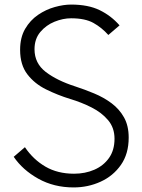

<svg xmlns="http://www.w3.org/2000/svg" viewBox="-20 -805 623 840"><path d="M302 15Q216 15 147.5 -23.2Q79 -61.5 40 -119L89 -161Q125.5 -107 178.8 -76Q232 -45 304 -45Q352.5 -45 392.8 -62.5Q433 -80 457 -114Q481 -148 481 -198Q481 -246 453 -279.2Q425 -312.5 380.5 -335Q336 -357.5 287 -372Q232 -389 181.8 -413.8Q131.5 -438.5 99.8 -479.8Q68 -521 68 -587Q68 -641 90 -678.8Q112 -716.5 146.5 -740Q181 -763.5 219.5 -774.2Q258 -785 291 -785Q366 -785 416.2 -760.5Q466.5 -736 503 -694L454 -652Q425 -684.5 388.5 -704.8Q352 -725 291 -725Q255.5 -725 218.5 -710Q181.5 -695 156.2 -664.8Q131 -634.5 131 -589.5Q131 -528 180.2 -490.2Q229.5 -452.5 309 -427Q350.5 -413.5 392 -396.2Q433.5 -379 467.8 -353.5Q502 -328 522.5 -291.5Q543 -255 543 -203Q543 -132 509 -83.5Q475 -35 420 -10Q365 15 302 15Z"/></svg>

Font: Junction Light
Style: Regular
Weight: 300
Designer: Caroline Hadilaksono
Foundry: Caroline Hadilaksono, Tyler Finck, The League of Moveable Type
Version: Version 2.000; ttfautohint (v1.8.3)